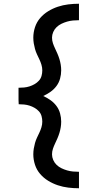

<svg xmlns="http://www.w3.org/2000/svg" viewBox="-20 -853 540 1026"><path d="M402 153Q373 153 344.5 149.5Q316 146 289 137Q262 128 237.5 113Q213 98 194.5 76.5Q176 55 167 27.5Q158 0 158 -28Q158 -44 160.5 -59Q163 -74 167 -88.5Q171 -103 177.5 -117Q184 -131 190.5 -144.5Q197 -158 201.5 -173Q206 -188 206 -203Q206 -218 202 -232.5Q198 -247 188 -258Q178 -269 165 -276.5Q152 -284 138 -288.5Q124 -293 109 -294.5Q94 -296 80 -296L79 -318V-384Q94 -384 109 -385.5Q124 -387 138 -391.5Q152 -396 165 -403.5Q178 -411 188 -422Q198 -433 202 -447.5Q206 -462 206 -477Q206 -492 201.5 -507Q197 -522 190.5 -535.5Q184 -549 177.5 -563Q171 -577 167 -591.5Q163 -606 160.5 -621Q158 -636 158 -652Q158 -680 167 -707.5Q176 -735 194.5 -756.5Q213 -778 237.5 -793Q262 -808 289 -817Q316 -826 344.5 -829.5Q373 -833 402 -833V-745Q386 -745 370 -743.5Q354 -742 338.5 -737.5Q323 -733 308.5 -726Q294 -719 282.5 -708Q271 -697 264.5 -682Q258 -667 258 -652Q258 -636 263 -621.5Q268 -607 274.5 -593.5Q281 -580 287 -566Q293 -552 297.5 -537.5Q302 -523 304.5 -507.5Q307 -492 307 -477Q307 -455 301 -433Q295 -411 281.5 -393Q268 -375 249.5 -362Q231 -349 211 -340Q231 -331 249.5 -318Q268 -305 281.5 -287Q295 -269 301 -247Q307 -225 307 -203Q307 -188 304.5 -172.5Q302 -157 297.5 -142.5Q293 -128 287 -114Q281 -100 274.5 -86.5Q268 -73 263 -58.5Q258 -44 258 -28Q258 -13 264.5 2Q271 17 282.5 28Q294 39 308.5 46Q323 53 338.5 57.5Q354 62 370 63.5Q386 65 402 65Z"/></svg>

Font: Iosevka Custom Semibold
Style: Regular
Weight: 600
Designer: Belleve Invis
Foundry: Belleve Invis
Version: Version 27.0.2; ttfautohint (v1.8.4)